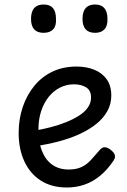

<svg xmlns="http://www.w3.org/2000/svg" viewBox="-20 -815 566 854"><path d="M277 19Q210 19 162 -11.5Q114 -42 88.5 -97Q63 -152 63 -224Q63 -285 81 -338.5Q99 -392 132.5 -433Q166 -474 213.5 -496.5Q261 -519 321 -519Q364 -519 399 -505Q434 -491 454.5 -462.5Q475 -434 475 -390Q475 -352 457 -320Q439 -288 407.5 -263Q376 -238 333.5 -218.5Q291 -199 241.5 -186Q192 -173 138 -165L135 -234Q169 -240 204.5 -249Q240 -258 272.5 -271Q305 -284 330.5 -300Q356 -316 370.5 -336.5Q385 -357 385 -381Q385 -413 363 -426.5Q341 -440 309 -440Q276 -440 247 -425.5Q218 -411 196.5 -384Q175 -357 163 -320.5Q151 -284 151 -240Q151 -182 167 -142.5Q183 -103 213 -82Q243 -61 285 -61Q320 -61 343.5 -72.5Q367 -84 385 -104Q403 -124 422 -146Q434 -161 447 -160Q460 -159 473 -148Q487 -137 490.5 -126Q494 -115 486 -102Q458 -60 425 -33Q392 -6 355 6.5Q318 19 277 19ZM174 -669Q146 -669 132 -684.5Q118 -700 118 -731Q118 -763 132 -779Q146 -795 174 -795Q202 -795 215.5 -779Q229 -763 229 -731Q231 -700 216.5 -684.5Q202 -669 174 -669ZM403 -669Q375 -669 361 -684.5Q347 -700 347 -731Q347 -763 361 -779Q375 -795 403 -795Q430 -795 444 -779Q458 -763 458 -731Q459 -700 444.5 -684.5Q430 -669 403 -669Z"/></svg>

Font: Playwrite AT
Style: Regular
Weight: 400
Designer: Veronika Burian, José Scaglione
Foundry: TypeTogether
Version: Version 1.002